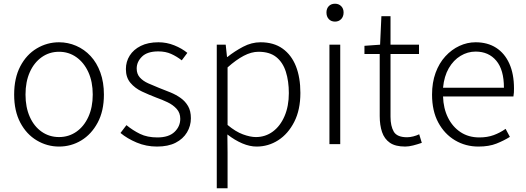

<svg xmlns="http://www.w3.org/2000/svg" viewBox="-20 -774 2822 1031"><path d="M297 13Q233 13 177.5 -20Q122 -53 89 -115.5Q56 -178 56 -266Q56 -355 89 -418Q122 -481 177.5 -514Q233 -547 297 -547Q345 -547 389 -528Q433 -509 466.5 -473Q500 -437 519 -384.5Q538 -332 538 -266Q538 -178 504.5 -115.5Q471 -53 416.5 -20Q362 13 297 13ZM297 -38Q349 -38 390 -66.5Q431 -95 454.5 -146.5Q478 -198 478 -266Q478 -335 454.5 -386.5Q431 -438 390 -467Q349 -496 297 -496Q245 -496 204 -467Q163 -438 140 -386.5Q117 -335 117 -266Q117 -198 140 -146.5Q163 -95 204 -66.5Q245 -38 297 -38Z M823 13Q765 13 714 -8.5Q663 -30 627 -60L659 -102Q693 -74 732 -55Q771 -36 825 -36Q886 -36 917 -65.5Q948 -95 948 -136Q948 -168 928.5 -189.5Q909 -211 879.5 -225Q850 -239 819 -250Q780 -265 742.5 -282.5Q705 -300 680.5 -329Q656 -358 656 -403Q656 -443 676.5 -475.5Q697 -508 736 -527.5Q775 -547 831 -547Q875 -547 916 -530.5Q957 -514 986 -490L956 -450Q929 -471 899 -484.5Q869 -498 830 -498Q771 -498 742.5 -470Q714 -442 714 -406Q714 -377 731 -358Q748 -339 776 -326.5Q804 -314 834 -302Q866 -290 896 -277.5Q926 -265 950.5 -247.5Q975 -230 990 -204Q1005 -178 1005 -139Q1005 -98 984 -63Q963 -28 923 -7.5Q883 13 823 13Z M1144 237V-534H1192L1199 -468H1201Q1240 -499 1285.5 -523Q1331 -547 1379 -547Q1450 -547 1497.5 -513Q1545 -479 1569 -418.5Q1593 -358 1593 -275Q1593 -184 1560 -119.5Q1527 -55 1474 -21Q1421 13 1358 13Q1321 13 1281 -4Q1241 -21 1201 -52L1202 46V237ZM1354 -38Q1405 -38 1445 -67.5Q1485 -97 1508 -150.5Q1531 -204 1531 -274Q1531 -338 1515 -388.5Q1499 -439 1463.5 -467.5Q1428 -496 1368 -496Q1330 -496 1289 -474.5Q1248 -453 1202 -412V-103Q1245 -67 1284.5 -52.5Q1324 -38 1354 -38Z M1749 0V-534H1807V0ZM1779 -658Q1758 -658 1745.5 -671.5Q1733 -685 1733 -707Q1733 -728 1745.5 -741Q1758 -754 1779 -754Q1799 -754 1812 -741Q1825 -728 1825 -707Q1825 -685 1812 -671.5Q1799 -658 1779 -658Z M2156 13Q2103 13 2073.5 -7.5Q2044 -28 2031.5 -65Q2019 -102 2019 -151V-484H1937V-528L2021 -534L2028 -687H2077V-534H2230V-484H2077V-147Q2077 -97 2094.5 -67Q2112 -37 2166 -37Q2181 -37 2199 -41.5Q2217 -46 2231 -53L2245 -7Q2222 1 2198.5 7Q2175 13 2156 13Z M2549 13Q2480 13 2423.5 -20.5Q2367 -54 2333.5 -116Q2300 -178 2300 -266Q2300 -331 2319 -383Q2338 -435 2371.5 -471.5Q2405 -508 2447 -527.5Q2489 -547 2534 -547Q2598 -547 2644 -517.5Q2690 -488 2715 -432.5Q2740 -377 2740 -299Q2740 -288 2739.5 -277.5Q2739 -267 2737 -256H2359Q2361 -192 2385.5 -142.5Q2410 -93 2453 -64.5Q2496 -36 2554 -36Q2597 -36 2631 -48.5Q2665 -61 2695 -82L2718 -39Q2686 -19 2646 -3Q2606 13 2549 13ZM2359 -303H2686Q2686 -399 2645 -448Q2604 -497 2534 -497Q2491 -497 2453 -474Q2415 -451 2390 -408Q2365 -365 2359 -303Z"/></svg>

Font: Noto Sans JP Thin Light
Style: Regular
Weight: 300
Version: Version 2.004-H2;hotconv 1.0.118;makeotfexe 2.5.65603